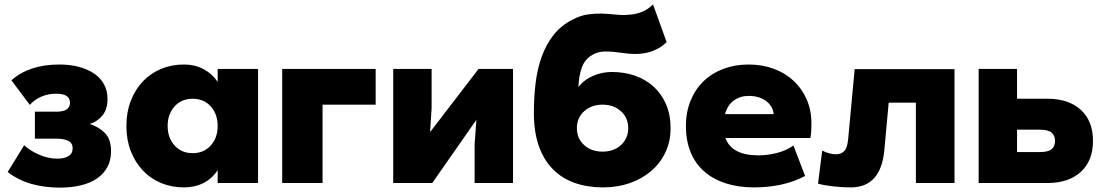

<svg xmlns="http://www.w3.org/2000/svg" viewBox="-20 -784 5031 875"><path d="M90 -122Q119 -96 159.5 -78.5Q200 -61 241 -61Q273 -61 292 -72.5Q311 -84 311 -108Q311 -132 291.5 -142Q272 -152 237 -152H139V-275H237Q299 -275 299 -316Q299 -357 236 -357Q198 -357 167 -343Q136 -329 116 -306L32 -418Q113 -490 251 -490Q300 -490 340.5 -479Q381 -468 410 -448Q439 -428 454.5 -399Q470 -370 470 -334Q470 -286 447 -258Q424 -230 389 -219Q430 -206 458 -178Q486 -150 486 -95Q486 -54 469.5 -23Q453 8 422.5 29Q392 50 349 60.5Q306 71 253 71Q184 71 124.5 54.5Q65 38 15 0Z M556 -210Q556 -273 576 -324.5Q596 -376 631 -413Q666 -450 714 -470Q762 -490 818 -490Q868 -490 907.5 -469Q947 -448 972 -411V-470H1156V50H972V-9Q947 30 907.5 50Q868 70 818 70Q762 70 714 50Q666 30 631 -7Q596 -44 576 -95.5Q556 -147 556 -210ZM744 -210Q744 -156 775.5 -121Q807 -86 858 -86Q909 -86 940.5 -121Q972 -156 972 -210Q972 -264 940.5 -299Q909 -334 858 -334Q807 -334 775.5 -299Q744 -264 744 -210Z M1266 -470H1692V-307H1450V50H1266Z M1772 -470H1947V-292L1940 -182L2161 -470H2318V50H2143V-127L2151 -238L1950 50H1772Z M2413 -269Q2413 -341 2421 -406Q2429 -471 2449 -526.5Q2469 -582 2503 -625Q2537 -668 2590 -695Q2627 -714 2660 -718.5Q2693 -723 2724.5 -722Q2756 -721 2786 -717.5Q2816 -714 2848 -717Q2879 -719 2906 -730Q2933 -741 2956 -764L3018 -592Q2992 -566 2955.5 -552Q2919 -538 2874 -538Q2851 -538 2826.5 -541.5Q2802 -545 2778 -547.5Q2754 -550 2731.5 -549Q2709 -548 2689 -539Q2648 -519 2633 -480Q2618 -441 2616 -387Q2642 -421 2683 -438.5Q2724 -456 2768 -456Q2825 -456 2874 -439Q2923 -422 2959 -389Q2995 -356 3015.5 -308.5Q3036 -261 3036 -200Q3036 -139 3012.5 -89.5Q2989 -40 2947.5 -4.5Q2906 31 2850 50.5Q2794 70 2728 70Q2657 70 2599 49.5Q2541 29 2499.5 -13Q2458 -55 2435.5 -119Q2413 -183 2413 -269ZM2609 -200Q2609 -153 2642 -123Q2675 -93 2726 -93Q2777 -93 2810 -123Q2843 -153 2843 -200Q2843 -247 2810 -277Q2777 -307 2726 -307Q2675 -307 2642 -277Q2609 -247 2609 -200Z M3106 -210Q3106 -274 3127.5 -326Q3149 -378 3187 -414.5Q3225 -451 3277.5 -470.5Q3330 -490 3392 -490Q3454 -490 3506.5 -470.5Q3559 -451 3597 -415.5Q3635 -380 3656.5 -330.5Q3678 -281 3678 -220Q3678 -202 3677 -186Q3676 -170 3673 -155H3286Q3315 -76 3436 -76Q3478 -76 3521 -87Q3564 -98 3596 -121L3649 18Q3551 70 3416 70Q3345 70 3287.5 51.5Q3230 33 3189.5 -2.5Q3149 -38 3127.5 -90Q3106 -142 3106 -210ZM3506 -264Q3501 -303 3469.5 -325Q3438 -347 3392 -347Q3354 -347 3325 -326.5Q3296 -306 3284 -264Z M3727 -98Q3741 -90 3758 -85.5Q3775 -81 3790 -81Q3813 -81 3827 -95Q3841 -109 3845 -147L3875 -469H4330V50H4154V-316H4030L4010 -98Q4002 -15 3964 27.5Q3926 70 3857 70Q3820 70 3778.5 65.5Q3737 61 3708 53Z M4615 -334H4754Q4850 -334 4905.5 -283.5Q4961 -233 4961 -142Q4961 -51 4905.5 -0.5Q4850 50 4754 50H4440V-470H4615ZM4719 -91Q4756 -91 4772 -103.5Q4788 -116 4788 -142Q4788 -167 4772 -180Q4756 -193 4719 -193H4615V-91Z"/></svg>

Font: OA Gothic ExtraBold
Style: Regular
Weight: 800
Designer: Choi Chi-young, Lee Jaesang, Lee Juhyun, Han Dohee
Foundry: DDUNGSANG CORP.
Version: Version 1.000;Build 20210203